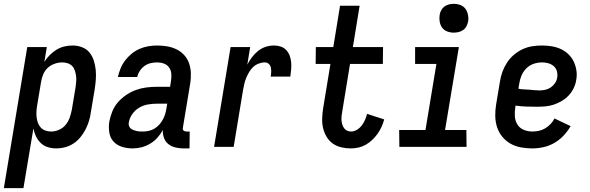

<svg xmlns="http://www.w3.org/2000/svg" viewBox="-52 -765 3072 1000"><path d="M-32 215 90 -520H192L179 -443Q191 -462 207.5 -478.5Q224 -495 243 -506.5Q262 -518 283.5 -523Q305 -528 326 -528Q352 -528 375.5 -519Q399 -510 414 -491.5Q429 -473 436.5 -449.5Q444 -426 446.5 -401Q449 -376 447 -350Q445 -324 441 -299L421 -179Q418 -156 411 -133.5Q404 -111 393 -90Q382 -69 366.5 -50Q351 -31 330.5 -17.5Q310 -4 287 2Q264 8 242 8Q219 8 197.5 1.5Q176 -5 160.5 -20Q145 -35 135.5 -54.5Q126 -74 122 -96L70 215ZM215 -80Q235 -80 255.5 -89Q276 -98 290 -115Q304 -132 311 -152.5Q318 -173 322 -193L342 -313Q344 -328 345 -342.5Q346 -357 344 -371Q342 -385 337.5 -398.5Q333 -412 323.5 -421.5Q314 -431 300.5 -435.5Q287 -440 272 -440Q253 -440 232.5 -433Q212 -426 196.5 -411.5Q181 -397 173 -377.5Q165 -358 162 -339L142 -219Q139 -203 138 -187Q137 -171 138.5 -156Q140 -141 145 -126.5Q150 -112 160 -101Q170 -90 184.5 -85Q199 -80 215 -80Z M639 8Q611 8 584.5 0Q558 -8 540 -27Q522 -46 517.5 -74Q513 -102 517 -130Q522 -157 532.5 -183.5Q543 -210 562 -232Q581 -254 605.5 -270.5Q630 -287 656.5 -296.5Q683 -306 710.5 -309.5Q738 -313 765 -313H834L839 -347Q842 -365 840 -383Q838 -401 828 -414.5Q818 -428 801.5 -434Q785 -440 766 -440Q750 -440 732.5 -436Q715 -432 700.5 -421.5Q686 -411 676 -395.5Q666 -380 663 -364H562Q567 -386 576 -408.5Q585 -431 600 -450.5Q615 -470 634 -485.5Q653 -501 675 -510.5Q697 -520 720 -524Q743 -528 766 -528Q793 -528 819 -523.5Q845 -519 867.5 -508Q890 -497 907 -478.5Q924 -460 932.5 -436Q941 -412 942 -385.5Q943 -359 939 -332L901 -103Q900 -98 900 -93.5Q900 -89 903 -86Q906 -83 910.5 -81.5Q915 -80 919 -80H936L935 8H904Q882 8 861.5 3Q841 -2 825 -14.5Q809 -27 802 -47Q795 -67 796 -88Q785 -67 768.5 -48.5Q752 -30 730.5 -17Q709 -4 685.5 2Q662 8 639 8ZM693 -80Q708 -80 723.5 -83.5Q739 -87 753 -95.5Q767 -104 778 -116.5Q789 -129 796.5 -143Q804 -157 808.5 -172Q813 -187 815 -202L819 -225H765Q742 -225 718.5 -221Q695 -217 673.5 -204.5Q652 -192 637.5 -171.5Q623 -151 619 -128Q617 -119 619.5 -110.5Q622 -102 628 -96.5Q634 -91 642 -88Q650 -85 658 -83Q666 -81 675 -80.5Q684 -80 693 -80Z M1063 0 1149 -520H1251L1236 -428Q1246 -448 1260 -466.5Q1274 -485 1292 -499.5Q1310 -514 1331.5 -521Q1353 -528 1375 -528Q1393 -528 1410 -522.5Q1427 -517 1439 -504Q1451 -491 1457 -474.5Q1463 -458 1464.5 -440Q1466 -422 1464.5 -403.5Q1463 -385 1460 -366H1358Q1360 -378 1360.5 -390.5Q1361 -403 1358.5 -414Q1356 -425 1347.5 -432.5Q1339 -440 1327 -440Q1311 -440 1294.5 -433.5Q1278 -427 1266 -415.5Q1254 -404 1245.5 -389.5Q1237 -375 1230.5 -359.5Q1224 -344 1220.5 -328.5Q1217 -313 1214 -297L1165 0Z M1775 8Q1749 8 1724.5 2Q1700 -4 1680.5 -18Q1661 -32 1648.5 -53.5Q1636 -75 1630.5 -99Q1625 -123 1626 -149Q1627 -175 1631 -201L1669 -432H1592L1593 -520H1684L1719 -735H1821L1786 -520H1943L1942 -432H1771L1731 -187Q1729 -175 1727.5 -163.5Q1726 -152 1726.5 -141Q1727 -130 1730 -119Q1733 -108 1739 -99Q1745 -90 1754.5 -85Q1764 -80 1776 -80Q1792 -80 1807 -89Q1822 -98 1832.5 -112Q1843 -126 1849.5 -141.5Q1856 -157 1860 -172L1949 -143Q1944 -124 1935.5 -105Q1927 -86 1915 -69Q1903 -52 1887.5 -37Q1872 -22 1853.5 -11.5Q1835 -1 1815 3.5Q1795 8 1775 8Z M2028 0 2027 -88H2164L2221 -432H2110V-520H2338L2266 -88H2377L2378 0ZM2311 -595Q2293 -595 2276.5 -601.5Q2260 -608 2250.5 -621.5Q2241 -635 2238 -652.5Q2235 -670 2238 -688Q2240 -701 2246.5 -712.5Q2253 -724 2263.5 -731.5Q2274 -739 2286.5 -742Q2299 -745 2312 -745Q2330 -745 2346.5 -738.5Q2363 -732 2372.5 -718.5Q2382 -705 2385.5 -687.5Q2389 -670 2386 -652Q2383 -639 2377 -627.5Q2371 -616 2360 -608.5Q2349 -601 2336.5 -598Q2324 -595 2311 -595Z M2720 8Q2690 8 2660.5 2.5Q2631 -3 2606.5 -17Q2582 -31 2564 -53Q2546 -75 2537 -102.5Q2528 -130 2527.5 -160.5Q2527 -191 2532 -221L2552 -341Q2556 -367 2565 -391.5Q2574 -416 2588.5 -438.5Q2603 -461 2624 -479Q2645 -497 2669.5 -508.5Q2694 -520 2719.5 -524Q2745 -528 2770 -528Q2796 -528 2821 -524Q2846 -520 2868 -510Q2890 -500 2907.5 -483.5Q2925 -467 2935.5 -445.5Q2946 -424 2950 -399Q2954 -374 2949 -348Q2946 -327 2936 -306Q2926 -285 2910 -268Q2894 -251 2873.5 -239Q2853 -227 2832 -220Q2811 -213 2789 -211Q2767 -209 2745 -209Q2717 -209 2689 -210Q2661 -211 2633 -215L2632 -207Q2628 -183 2629.5 -159.5Q2631 -136 2642.5 -117Q2654 -98 2675.5 -89Q2697 -80 2721 -80Q2737 -80 2754 -83.5Q2771 -87 2786.5 -96Q2802 -105 2815 -118.5Q2828 -132 2836 -148L2920 -108Q2905 -82 2883.5 -59Q2862 -36 2835 -20.5Q2808 -5 2778.5 1.5Q2749 8 2720 8ZM2758 -294Q2773 -294 2788.5 -297.5Q2804 -301 2817 -310Q2830 -319 2839 -332.5Q2848 -346 2850 -361Q2853 -378 2848.5 -394Q2844 -410 2832 -420.5Q2820 -431 2804 -435.5Q2788 -440 2771 -440Q2749 -440 2727 -432.5Q2705 -425 2688.5 -408Q2672 -391 2663.5 -370Q2655 -349 2652 -327L2648 -303Q2661 -300 2675 -299.5Q2689 -299 2703 -298Q2717 -297 2730.5 -295.5Q2744 -294 2758 -294Z"/></svg>

Font: Iosevka SS18 Semibold
Style: Italic
Weight: 600
Italic angle: -9°
Monospace: yes
Designer: Belleve Invis
Foundry: Belleve Invis
Version: Version 25.1.1; ttfautohint (v1.8.4)